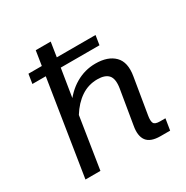

<svg xmlns="http://www.w3.org/2000/svg" viewBox="-138 -701 794 818"><g transform="rotate(-30 258.5 -291.5)"><path d="M52.8 0 126.3 -465.5H60.5L67.8 -511.8H133.6L144.8 -583H218.4L207.3 -511.8H397.8L390.5 -465.5H200L174 -303.9L159.9 -304Q193.1 -354 238.5 -380.3Q283.9 -406.7 335.9 -406.7Q397.1 -406.7 428.8 -374.9Q460.4 -343.2 449.4 -278.6L420.1 -101.9Q416.1 -77.6 421.5 -66.6Q426.9 -55.6 452 -55.6H478.3L469.4 0H422.2Q373.4 0 355.1 -24.5Q336.8 -49 345.2 -95.8L373.3 -264.5Q379.9 -307.7 363.7 -326.1Q347.4 -344.5 309.6 -344.5Q265.3 -344.5 229.3 -320.3Q193.2 -296.1 166 -252.3L126.4 0Z"/></g></svg>

Font: Rokkitt SemiBold
Style: Italic
Weight: 600
Italic angle: -9°
Designer: Vernon Adams
Foundry: Vernon Adams
Version: Version 3.103